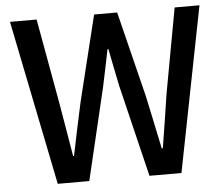

<svg xmlns="http://www.w3.org/2000/svg" viewBox="-52 -796 998 855"><g transform="rotate(-5 447.0 -368.5)"><path d="M172 0 23 -737H142L211 -354Q221 -295 231 -236Q241 -177 251 -117H255Q267 -177 279.5 -236Q292 -295 305 -354L399 -737H502L597 -354Q610 -296 622 -236.5Q634 -177 647 -117H652Q662 -177 671 -236Q680 -295 689 -354L759 -737H870L725 0H582L483 -409Q474 -453 465.5 -494.5Q457 -536 449 -578H445Q437 -536 428 -494.5Q419 -453 410 -409L313 0Z"/></g></svg>

Font: Noto Sans HK Thin Medium
Style: Regular
Weight: 500
Version: Version 2.004-H2;hotconv 1.0.118;makeotfexe 2.5.65603